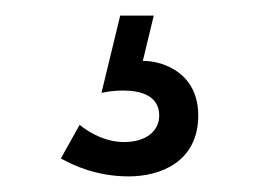

<svg xmlns="http://www.w3.org/2000/svg" viewBox="-20 -30 340 246"><path d="M177 -10H134L110 89C119 87 128 86 138 86C161 86 184 93 184 118C184 138 167 152 139 152C117 152 97 142 82 130L58 173C74 182 104 196 145 196C186 196 234 177 234 118C234 64 190 48 163 48Z"/></svg>

Font: Stint Ultra Condensed
Style: Regular
Weight: 400
Width: 1
Designer: Astigmatic (AOETI)
Foundry: Astigmatic (AOETI)
Version: Version 1.000